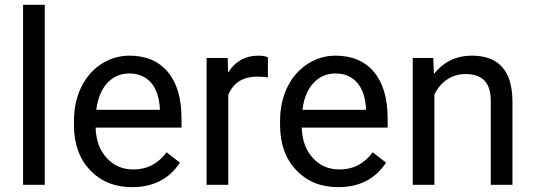

<svg xmlns="http://www.w3.org/2000/svg" viewBox="-20 -770 2223 800"><path d="M166.5 -750H76.2V0H166.5Z M530.3 9.8C618.7 9.8 685.1 -24.4 729.5 -92.3L674.3 -135.3C641.1 -92.3 599.1 -64 535.2 -64C490.2 -64 453.1 -80.1 424.3 -112.3C395 -144 379.9 -186 378.4 -238.3H736.3V-275.9C736.3 -360.4 717.3 -424.8 679.2 -470.2C641.1 -515.6 587.9 -538.1 519 -538.1C477.1 -538.1 438 -526.4 402.3 -503.4C366.2 -480 338.4 -447.8 318.4 -406.7C298.3 -365.2 288.1 -318.4 288.1 -266.1V-249.5C288.1 -170.9 310.5 -107.9 355.5 -61C400.4 -13.7 458.5 9.8 530.3 9.8ZM519 -463.9C594.7 -463.9 640.6 -411.1 646 -319.3V-312.5H381.3C387.2 -360.4 402.3 -397.5 427.2 -424.3C452.1 -450.7 482.4 -463.9 519 -463.9Z M1096.2 -531.2C1086.9 -535.6 1073.7 -538.1 1056.2 -538.1C1002 -538.1 960 -514.6 930.2 -467.3L928.7 -528.3H840.8V0H931.2V-375C952.1 -425.3 992.7 -450.7 1051.8 -450.7C1067.9 -450.7 1082.5 -449.7 1096.2 -447.3Z M1389.2 9.8C1477.5 9.8 1543.9 -24.4 1588.4 -92.3L1533.2 -135.3C1500 -92.3 1458 -64 1394 -64C1349.1 -64 1312 -80.1 1283.2 -112.3C1253.9 -144 1238.8 -186 1237.3 -238.3H1595.2V-275.9C1595.2 -360.4 1576.2 -424.8 1538.1 -470.2C1500 -515.6 1446.8 -538.1 1377.9 -538.1C1335.9 -538.1 1296.9 -526.4 1261.2 -503.4C1225.1 -480 1197.3 -447.8 1177.2 -406.7C1157.2 -365.2 1147 -318.4 1147 -266.1V-249.5C1147 -170.9 1169.4 -107.9 1214.4 -61C1259.3 -13.7 1317.4 9.8 1389.2 9.8ZM1377.9 -463.9C1453.6 -463.9 1499.5 -411.1 1504.9 -319.3V-312.5H1240.2C1246.1 -360.4 1261.2 -397.5 1286.1 -424.3C1311 -450.7 1341.3 -463.9 1377.9 -463.9Z M1699.7 -528.3V0H1790V-376.5C1814.9 -427.2 1860.4 -461.4 1918.9 -461.4C1991.2 -461.4 2024.4 -425.8 2024.9 -349.6V0H2115.2V-349.1C2114.3 -475.1 2058.1 -538.1 1946.3 -538.1C1881.3 -538.1 1828.6 -512.7 1788.1 -461.9L1785.2 -528.3Z"/></svg>

Font: Roboto
Style: Regular
Weight: 400
Designer: Google
Version: Version 2.137; 2017